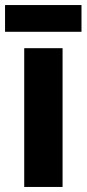

<svg xmlns="http://www.w3.org/2000/svg" viewBox="-36 -741 343 761"><path d="M212 0H60V-550H212ZM287 -721V-615H-16V-721Z"/></svg>

Font: Noto Sans Thai Cond ExtBd
Style: Regular
Weight: 800
Width: 3
Designer: Monotype Design Team
Foundry: Monotype Imaging Inc.
Version: Version 2.002; ttfautohint (v1.8.4.7-5d5b)